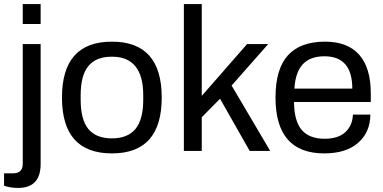

<svg xmlns="http://www.w3.org/2000/svg" viewBox="-43 -743 1885 945"><path d="M69 -625V-723H157V-625ZM46 182Q8 182 -23 171V110H22Q69 110 69 62V-526H157V64Q157 182 46 182Z M508 12Q262 12 262 -263Q262 -538 508 -538Q753 -538 753 -263Q753 12 508 12ZM508 -62Q585 -62 623.5 -108Q662 -154 662 -252V-274Q662 -464 508 -464Q430 -464 392 -418Q354 -372 354 -274V-252Q354 -154 392 -108Q430 -62 508 -62Z M862 0V-723H950V-271L1173 -526H1277L1097 -322L1287 0H1186L1040 -257L950 -166V0Z M1553 12Q1313 12 1313 -263Q1313 -403 1374 -470.5Q1435 -538 1557 -538Q1668 -538 1725 -473.5Q1782 -409 1782 -283V-241H1404Q1405 -146 1442.5 -103Q1480 -60 1555 -60Q1621 -60 1656.5 -92.5Q1692 -125 1694 -179H1780Q1779 -92 1719.5 -40Q1660 12 1553 12ZM1406 -307H1691Q1691 -466 1554 -466Q1484 -466 1447.5 -427Q1411 -388 1406 -307Z"/></svg>

Font: Archivo
Style: Regular
Weight: 400
Designer: Hector Gatti
Foundry: Omnibus-Type
Version: Version 2.001